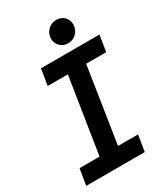

<svg xmlns="http://www.w3.org/2000/svg" viewBox="-217 -986 937 1080"><g transform="rotate(-30 251.5 -446.5)"><path d="M13 0 30 -105H160L237 -595H106L123 -700H503L486 -595H356L280 -105H410L393 0ZM326 -745Q295 -745 275 -766Q255 -787 255 -815Q255 -836 265.5 -854Q276 -872 294 -882.5Q312 -893 334 -893Q364 -893 384 -873Q404 -853 404 -823Q404 -802 393.5 -784Q383 -766 365.5 -755.5Q348 -745 326 -745Z"/></g></svg>

Font: MuseoModerno Medium
Style: Italic
Weight: 500
Italic angle: -9°
Designer: Pablo Cosgaya, Héctor Gatti, Marcela Romero, and the Authors of The MuseoModerno Project.
Foundry: Omnibus-Type Team
Version: Version 1.003